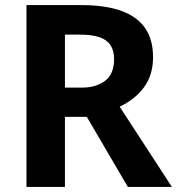

<svg xmlns="http://www.w3.org/2000/svg" viewBox="-20 -734 695 754"><path d="M299 -714Q392 -714 454.5 -692Q517 -670 549 -625Q581 -580 581 -509Q581 -440 546 -392Q511 -344 450 -315L655 0H482L321 -275H235V0H84V-714ZM295 -598H235V-390H303Q357 -390 392.5 -416.5Q428 -443 428 -502Q428 -535 414 -556.5Q400 -578 370.5 -588Q341 -598 295 -598Z"/></svg>

Font: Noto Sans Hebrew Thin
Style: Bold
Weight: 700
Version: Version 3.001